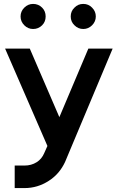

<svg xmlns="http://www.w3.org/2000/svg" viewBox="-20 -748 601 980"><path d="M149 -728Q123 -728 104 -709Q85 -690 85 -664Q85 -638 104 -619Q123 -600 149 -600Q176 -600 195 -619Q213 -637 213 -664Q213 -691 195 -709Q176 -728 149 -728ZM405 -728Q378 -728 360 -709Q341 -691 341 -664Q341 -637 360 -619Q379 -600 405 -600Q431 -600 450 -619Q469 -638 469 -664Q469 -690 450 -709Q432 -728 405 -728ZM6 -500 222 -3 206 33Q193 64 167 80Q140 97 105 97H55V212H105Q172 212 229 175Q257 157 277.5 133Q298 109 312 79L555 -500H431L283 -150L132 -500Z"/></svg>

Font: Unageo
Style: SemiBold
Weight: 600
Designer: Richard Sepsi
Foundry: Richard Sepsi
Version: Version 2.000